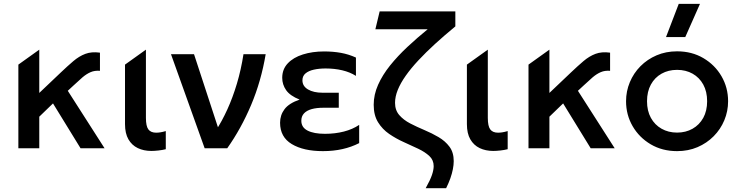

<svg xmlns="http://www.w3.org/2000/svg" viewBox="-20 -780 3884 1010"><path d="M76.6 0V-440.1L186.6 -518.8V-291.1L299.3 -398.2Q335.4 -432.6 365.7 -458.4Q396 -484.2 429 -496.7Q462 -509.1 505.8 -503V-407.5Q478.6 -409.8 457 -400.6Q435.4 -391.4 414.1 -373.3Q392.9 -355.1 366.9 -330.5L336.6 -302.4L530.1 0H403.8L258.8 -236L186.6 -166.2V0Z M776.1 14Q736.1 14 704.7 -1Q673.4 -16.1 655.5 -47.2Q637.6 -78.3 637.6 -127V-440.1L747.6 -518.8V-159.9Q747.6 -116.4 760.5 -99.2Q773.4 -82 801.7 -82Q811.3 -82 823.3 -83.8Q835.4 -85.6 852.1 -90.5V4.9Q834.7 9.3 813.2 11.7Q791.8 14 776.1 14Z M1056.6 0 879.4 -495H1000.6L1131.8 -94.2L1115.3 -92.8Q1147.1 -141.3 1175.7 -203.9Q1204.2 -266.4 1226.2 -340Q1248.2 -413.6 1260.8 -495H1377.6Q1353.9 -353.3 1301.1 -228Q1248.2 -102.8 1175.3 0Z M1678.6 15Q1576.6 15 1515 -22Q1453.3 -59 1453.3 -134.4Q1453.3 -174.5 1476.8 -205.7Q1500.2 -236.8 1556.1 -256.1Q1505.7 -276.2 1485.1 -305.8Q1464.6 -335.4 1464.6 -370.5Q1464.6 -415.8 1493.8 -446.7Q1523 -477.7 1573.1 -493.5Q1623.2 -509.4 1685.2 -509.4Q1732.3 -509.4 1773.2 -502Q1814 -494.7 1852.4 -477.2V-380.8Q1820.8 -400.7 1780.3 -410.2Q1739.8 -419.8 1692.7 -419.8Q1659 -419.8 1631.4 -413.7Q1603.9 -407.7 1587.4 -394.1Q1570.9 -380.5 1570.9 -357.4Q1570.9 -326.8 1600.2 -309.5Q1629.5 -292.2 1676.9 -292.2H1762.1V-213.2H1679.9Q1645.2 -213.2 1619.3 -206Q1593.4 -198.7 1579.2 -183.5Q1565.1 -168.4 1565.1 -144.9Q1565.1 -109.8 1598 -93Q1630.9 -76.1 1689.4 -76.1Q1742.2 -76.1 1788.7 -87.9Q1835.1 -99.8 1869.4 -123.1V-27.2Q1828.8 -6.3 1781.2 4.3Q1733.7 15 1678.6 15Z M2326.8 210H2219.3Q2243.5 166.6 2252.4 140Q2261.3 113.3 2261.3 93.9Q2261.3 62 2238.6 40.8Q2215.8 19.5 2179.8 2.4Q2143.8 -14.6 2103.6 -32.7Q2063.3 -50.7 2027.3 -75.4Q1991.3 -100.1 1968.6 -137Q1945.8 -174 1945.8 -228.6Q1945.8 -282.1 1968.9 -333.9Q1992 -385.7 2032 -435.6Q2072.1 -485.4 2123.1 -533.1Q2174.1 -580.8 2229.7 -626H1954.6L1977.1 -720H2375.3V-641.2Q2317.8 -593.8 2268.9 -549.2Q2220.1 -504.5 2181 -462.6Q2141.9 -420.8 2114.5 -381.9Q2087 -343.1 2072.5 -307.3Q2058.1 -271.6 2058.1 -239Q2058.1 -200.2 2080.4 -174.6Q2102.7 -148.9 2137.9 -130.6Q2173.1 -112.4 2212.4 -95.9Q2251.8 -79.4 2287 -58.7Q2322.2 -38.1 2344.5 -8.1Q2366.8 21.8 2366.8 67.5Q2366.8 87.5 2362.3 110.1Q2357.9 132.7 2349.2 157.7Q2340.4 182.6 2326.8 210Z M2574.6 14Q2534.6 14 2503.2 -1Q2471.9 -16.1 2454 -47.2Q2436.1 -78.3 2436.1 -127V-440.1L2546.1 -518.8V-159.9Q2546.1 -116.4 2559 -99.2Q2571.9 -82 2600.2 -82Q2609.8 -82 2621.8 -83.8Q2633.9 -85.6 2650.6 -90.5V4.9Q2633.2 9.3 2611.8 11.7Q2590.3 14 2574.6 14Z M2760.1 0V-440.1L2870.1 -518.8V-291.1L2982.8 -398.2Q3018.9 -432.6 3049.2 -458.4Q3079.5 -484.2 3112.5 -496.7Q3145.5 -509.1 3189.3 -503V-407.5Q3162.1 -409.8 3140.5 -400.6Q3118.9 -391.4 3097.6 -373.3Q3076.4 -355.1 3050.4 -330.5L3020.1 -302.4L3213.6 0H3087.3L2942.3 -236L2870.1 -166.2V0Z M3541.7 15Q3463.8 15 3403.1 -20.8Q3342.5 -56.6 3307.9 -116.2Q3273.3 -175.9 3273.3 -247.5Q3273.3 -300.2 3293.2 -347.7Q3313 -395.2 3349.1 -431.7Q3385.2 -468.1 3434.2 -489.1Q3483.2 -510 3541.7 -510Q3619.6 -510 3680.2 -474.2Q3740.9 -438.4 3775.5 -378.8Q3810.1 -319.1 3810.1 -247.5Q3810.1 -194.8 3790.2 -147.3Q3770.4 -99.8 3734.2 -63.3Q3698.1 -26.9 3649.2 -5.9Q3600.3 15 3541.7 15ZM3541.7 -82.5Q3587.5 -82.5 3623.2 -102.8Q3658.9 -123 3679.4 -159.9Q3699.8 -196.9 3699.8 -247.5Q3699.8 -298.1 3679.5 -335.2Q3659.1 -372.3 3623.4 -392.4Q3587.7 -412.5 3541.7 -412.5Q3495.7 -412.5 3460 -392.4Q3424.2 -372.3 3403.9 -335.2Q3383.6 -298.1 3383.6 -247.5Q3383.6 -196.9 3404 -159.9Q3424.4 -123 3460.2 -102.8Q3495.9 -82.5 3541.7 -82.5ZM3483.5 -585 3550.4 -759.5H3662.1L3584.8 -585Z"/></svg>

Font: Geologica-Sharp
Style: Regular
Weight: 100
Designer: Sindre Bremnes, Frode Helland
Foundry: Monokrom Skriftforlag AS
Version: Version 1.010;gftools[0.9.28]